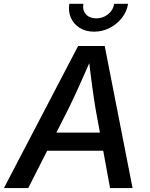

<svg xmlns="http://www.w3.org/2000/svg" viewBox="-42 -963 767 983"><path d="M-22 0 357.9 -727.5H494.1L636.7 0H521.5L447.3 -405.3Q439.5 -451.2 430.2 -519.3Q420.9 -587.4 410.2 -681.2H433.6Q394 -590.8 363.3 -522.9Q332.5 -455.1 308.1 -405.3L102.5 0ZM150.9 -191.4 166 -284.2H542.5L527.3 -191.4ZM439.5 -800.8Q397 -800.8 366.2 -820.1Q335.4 -839.4 321 -871.6Q306.6 -903.8 313 -943.4H384.8Q379.4 -910.6 397.9 -889.9Q416.5 -869.1 451.2 -869.1Q473.6 -869.1 493.2 -878.7Q512.7 -888.2 525.9 -904.8Q539.1 -921.4 542.5 -943.4H613.8Q607.4 -903.8 582 -871.3Q556.6 -838.9 519.3 -819.8Q481.9 -800.8 439.5 -800.8Z"/></svg>

Font: Inter 16pt Medium
Style: Italic
Weight: 500
Italic angle: -9.3988°
Version: Version 4.001;git-66647c0bb